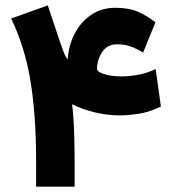

<svg xmlns="http://www.w3.org/2000/svg" viewBox="-20 -696 641 716"><path d="M416 -530.8Q379.9 -530.8 360.8 -501.5Q341.8 -472.2 341.8 -439Q341.8 -428.2 368.2 -419.7Q394.5 -411.1 434.1 -411.1Q462.9 -411.1 495.8 -417.2Q528.8 -423.3 560.5 -438.5L580.1 -298.8Q536.1 -277.3 495.6 -271.5Q455.1 -265.6 427.7 -265.6Q378.9 -265.6 330.3 -277.8Q281.7 -290 249 -307.6Q255.4 -248.5 256.8 -190.9Q258.3 -133.3 258.3 -89.8V0H114.7V-91.3Q114.7 -267.6 93.5 -395Q72.3 -522.5 21.5 -627L158.2 -675.8L204.1 -538.6Q210.9 -519 217.3 -502Q223.6 -484.9 232.4 -474.6Q235.8 -526.4 258.3 -570.1Q280.8 -613.8 319.6 -640.4Q358.4 -667 410.2 -667Q461.9 -667 496.3 -651.4Q530.8 -635.7 559.6 -612.8L513.7 -500Q487.8 -515.6 465.6 -523.2Q443.4 -530.8 416 -530.8Z"/></svg>

Font: Vazirmatn UI FD Black
Style: Regular
Weight: 900
Designer: Saber Rastikerdar
Foundry: Saber Rastikerdar
Version: Version 33.003